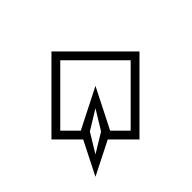

<svg xmlns="http://www.w3.org/2000/svg" viewBox="-159 -759 1018 1018"><g transform="rotate(45 350.0 -250.0)"><path d="M465 -39 346 80 16 -250 346 -580 676 -250 557 -131 651 55ZM533 -173 610 -250 346 -514 82 -250 346 14 423 -63 310 -286ZM460 -94 567 -29 502 -136 394 -202Z"/></g></svg>

Font: Astronomicon
Style: Regular
Weight: 400
Version: Version 1.1